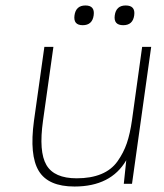

<svg xmlns="http://www.w3.org/2000/svg" viewBox="-20 -671 600 701"><path d="M432 0 441 -86Q385 10 252 10Q156 10 121.5 -47Q87 -104 104 -230L142 -500H175L137 -230Q121 -117 149.5 -68.5Q178 -20 260 -20Q312 -20 349.5 -35.5Q387 -51 409 -82Q431 -113 443 -148Q455 -183 462 -233L499 -500H532L462 0ZM252 -615Q257 -651 292 -651Q327 -651 322 -615Q317 -579 282 -579Q247 -579 252 -615ZM439 -651Q475 -651 470 -615Q465 -579 430 -579Q394 -579 399 -615Q404 -651 439 -651Z"/></svg>

Font: Fivo Sans Thin
Style: Regular
Weight: 250
Foundry: Alexander Slobzheninov
Version: 1.0